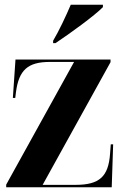

<svg xmlns="http://www.w3.org/2000/svg" viewBox="-20 -786 511 806"><path d="M203 -615V-605H213C272 -644 378 -721 412 -756V-766H277C258 -721 228 -657 203 -615ZM6 0H449L455 -180H445L442 -140C435 -45 398 -10 297 -10H159L444 -525V-536H45L34 -375H44L47 -399C59 -492 97 -526 189 -526H291L6 -11Z"/></svg>

Font: Noto Serif Display Condensed ExtraBold
Style: Regular
Weight: 800
Width: 3
Designer: Monotype Design Team
Foundry: Monotype Imaging Inc.
Version: Version 2.009